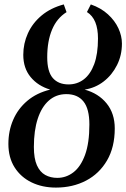

<svg xmlns="http://www.w3.org/2000/svg" viewBox="-20 -839 572 870"><path d="M233.5 11Q172 11 123.2 -12.5Q74.5 -36 46.2 -80.5Q18 -125 18 -187Q18 -246 39.8 -296.2Q61.5 -346.5 103.8 -382.2Q146 -418 207.5 -433Q152 -449.5 118.8 -489.8Q85.5 -530 85.5 -590.5Q85.5 -642 106.5 -688.2Q127.5 -734.5 168.5 -768.8Q209.5 -803 269 -819L281.5 -784Q237.5 -756.5 215.8 -704.5Q194 -652.5 194 -579.5Q194 -514.5 219.2 -485.5Q244.5 -456.5 290.5 -456.5Q329.5 -456.5 359.5 -479.2Q389.5 -502 406.8 -548.2Q424 -594.5 424 -664.5Q424 -708.5 411.8 -738.5Q399.5 -768.5 374 -784.5L391.5 -819Q437.5 -803 469 -774.2Q500.5 -745.5 516.5 -710.8Q532.5 -676 532.5 -641.5Q532.5 -588.5 510.2 -544Q488 -499.5 450 -470Q412 -440.5 363.5 -433Q426 -416 463 -370.5Q500 -325 500 -257Q500 -172 465 -112Q430 -52 369.8 -20.5Q309.5 11 233.5 11ZM239.5 -33Q280 -33 313 -58.5Q346 -84 365.5 -137.5Q385 -191 385 -275Q385 -346 358.2 -379.2Q331.5 -412.5 280.5 -412.5Q234.5 -412.5 201.5 -383.5Q168.5 -354.5 151 -301Q133.5 -247.5 133.5 -173Q133.5 -121 147.2 -90.2Q161 -59.5 185 -46.2Q209 -33 239.5 -33Z"/></svg>

Font: Merriweather 72pt Medium
Style: Italic
Weight: 500
Italic angle: -7.8°
Version: Version 2.101